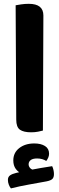

<svg xmlns="http://www.w3.org/2000/svg" viewBox="-20 -697 316 1025"><path d="M145.7 9.3Q106.2 9.3 86.5 -4.5Q66.7 -18.4 66.7 -58.4L63.5 -668.8Q73.8 -670.8 93.3 -673.7Q112.8 -676.6 133.9 -676.6Q211.6 -676.6 211.6 -614.4L209.1 0Q199.6 2.8 183.1 6Q166.6 9.3 145.7 9.3ZM163.2 68.8Q198.3 68.8 220.1 82.5Q242 96.2 242 123.8Q242 134.3 237.7 144.1Q233.5 153.9 227 162.4Q218 156.2 205.3 152.6Q192.6 149 178.4 149Q154.9 149 143.9 157.6Q132.8 166.2 132.8 180Q132.8 190.9 140.7 200Q148.5 209.1 166.7 211.9L98.1 230.5Q77 222.4 64 204.5Q51 186.6 51 159.6Q51 118.2 82.8 93.5Q114.6 68.8 163.2 68.8ZM258.5 190.1Q263 199.4 265.5 210.7Q268 222 268 232.2Q268 250.1 259.5 258.4Q250.9 266.7 228.5 271.2Q184.4 279.5 134.6 288.2Q84.9 297 38.3 308.8Q32 301.5 27.1 289Q22.2 276.6 22.2 263.3Q22.2 247.2 33.7 239.2Q45.1 231.2 65.4 226.4Q96.8 218.6 130.3 212.3Q163.8 205.9 196.7 200.1Q229.6 194.4 258.5 190.1Z"/></svg>

Font: Baloo Bhaijaan 2
Style: Regular
Weight: 400
Designer: Sanskriti Dholi, Noopur Datye and Ek Type
Foundry: Ek Type
Version: Version 1.701